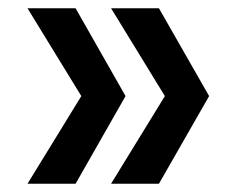

<svg xmlns="http://www.w3.org/2000/svg" viewBox="-20 -490 567 460"><path d="M481 -259.8 360.8 -49.8H246.1L375 -259.8L246.1 -470.2H360.8ZM45.9 -49.8 174.8 -259.8 45.9 -470.2H161.1L280.8 -259.8L161.1 -49.8Z"/></svg>

Font: TASA Orbiter Deck SemiBold
Style: Regular
Weight: 600
Designer: Weizhong Zhang
Version: Version 1.000;Glyphs 3.1.2 (3151)